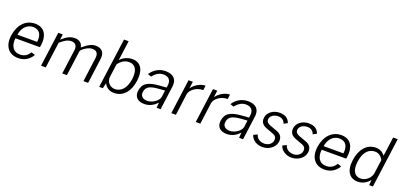

<svg xmlns="http://www.w3.org/2000/svg" viewBox="17 -1757 5772 2763"><g transform="rotate(20 2903.0 -375.5)"><path d="M490 -245 496 -278C518 -440 450 -540 312 -540C168 -540 68 -431 44 -260C21 -89 108 10 247 10C335 10 414 -31 461 -115L403 -134C369 -80 325 -47 255 -47C144 -47 102 -136 116 -245ZM125 -303C136 -393 195 -485 303 -485C404 -485 442 -407 427 -303Z M669 0 722 -397C787 -452 831 -481 888 -481C954 -481 980 -440 972 -372L922 0H993L1044 -378C1046 -390 1050 -397 1060 -408C1094 -440 1151 -481 1212 -481C1279 -481 1304 -440 1296 -372L1246 0H1318L1370 -389C1381 -480 1337 -540 1243 -540C1186 -540 1141 -522 1044 -442C1035 -501 994 -540 919 -540C854 -540 799 -512 726 -446L737 -530H668L597 0Z M1714 10C1853 10 1947 -97 1970 -268C1991 -420 1944 -540 1801 -540C1704 -540 1639 -481 1620 -459L1661 -762H1590L1487 0H1543L1563 -83C1575 -55 1618 10 1714 10ZM1708 -47C1635 -47 1573 -109 1584 -191L1611 -389C1648 -446 1708 -483 1772 -483C1870 -483 1914 -404 1896 -268C1875 -114 1796 -47 1708 -47Z M2178 10C2252 10 2317 -20 2373 -82L2367 0H2428L2477 -369C2491 -474 2433 -540 2311 -540C2210 -540 2131 -487 2084 -413L2138 -394C2185 -455 2239 -485 2299 -485C2376 -485 2418 -438 2408 -363L2403 -323L2301 -315C2126 -303 2049 -258 2033 -140C2020 -46 2078 10 2178 10ZM2205 -47C2136 -47 2094 -84 2103 -147C2114 -232 2174 -257 2310 -268L2396 -274L2383 -173C2374 -109 2279 -47 2205 -47Z M2662 0 2706 -331C2716 -399 2813 -473 2911 -468L2920 -540C2848 -540 2760 -491 2715 -424L2729 -530H2663L2592 0Z M3036 0 3080 -331C3090 -399 3187 -473 3285 -468L3294 -540C3222 -540 3134 -491 3089 -424L3103 -530H3037L2966 0Z M3441 10C3515 10 3580 -20 3636 -82L3630 0H3691L3740 -369C3754 -474 3696 -540 3574 -540C3473 -540 3394 -487 3347 -413L3401 -394C3448 -455 3502 -485 3562 -485C3639 -485 3681 -438 3671 -363L3666 -323L3564 -315C3389 -303 3312 -258 3296 -140C3283 -46 3341 10 3441 10ZM3468 -47C3399 -47 3357 -84 3366 -147C3377 -232 3437 -257 3573 -268L3659 -274L3646 -173C3637 -109 3542 -47 3468 -47Z M3988 11C4088 11 4177 -55 4189 -139C4200 -208 4169 -257 4100 -280L4002 -316C3956 -333 3925 -354 3932 -401C3940 -452 3995 -484 4058 -484C4107 -484 4149 -456 4161 -409L4217 -438C4194 -503 4147 -539 4058 -539C3959 -539 3879 -478 3868 -400C3856 -316 3906 -280 3970 -258L4069 -221C4107 -207 4126 -180 4118 -133C4111 -83 4057 -45 3999 -45C3930 -45 3878 -81 3866 -137L3806 -109C3826 -41 3897 11 3988 11Z M4434 11C4534 11 4623 -55 4635 -139C4646 -208 4615 -257 4546 -280L4448 -316C4402 -333 4371 -354 4378 -401C4386 -452 4441 -484 4504 -484C4553 -484 4595 -456 4607 -409L4663 -438C4640 -503 4593 -539 4504 -539C4405 -539 4325 -478 4314 -400C4302 -316 4352 -280 4416 -258L4515 -221C4553 -207 4572 -180 4564 -133C4557 -83 4503 -45 4445 -45C4376 -45 4324 -81 4312 -137L4252 -109C4272 -41 4343 11 4434 11Z M5180 -245 5186 -278C5208 -440 5140 -540 5002 -540C4858 -540 4758 -431 4734 -260C4711 -89 4798 10 4937 10C5025 10 5104 -31 5151 -115L5093 -134C5059 -80 5015 -47 4945 -47C4834 -47 4792 -136 4806 -245ZM4815 -303C4826 -393 4885 -485 4993 -485C5094 -485 5132 -407 5117 -303Z M5450 10C5546 10 5607 -55 5628 -81L5622 0H5679L5782 -762H5712L5672 -470C5632 -518 5589 -540 5530 -540C5392 -540 5300 -427 5277 -258C5253 -83 5324 10 5450 10ZM5473 -47C5386 -47 5330 -111 5350 -262C5369 -406 5439 -483 5537 -483C5592 -483 5632 -455 5663 -398L5634 -185C5624 -119 5555 -47 5473 -47Z"/></g></svg>

Font: Cheyenne Sans Light
Style: Italic
Weight: 300
Italic angle: -8.13011°
Designer: The Public Sans project authors (U.S. Web Design System), Libre Franklin designed by Pablo Impallari and Rodrigo Fuenzal
Foundry: The Cheyenne Sans Project Authors
Version: Version 2.007